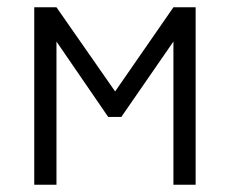

<svg xmlns="http://www.w3.org/2000/svg" viewBox="-20 -507 632 527"><path d="M74 0V-487H135L296 -256L456 -487H517V0H456V-393L313 -186H277L135 -393V0Z"/></svg>

Font: Zen Kaku Gothic Antique
Style: Regular
Weight: 400
Designer: Yoshimichi Ohira
Foundry: Positype
Version: Version 1.001